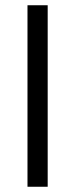

<svg xmlns="http://www.w3.org/2000/svg" viewBox="-20 -712 287 732"><path d="M84.8 0V-692H161.8V0Z"/></svg>

Font: Titillium Web
Style: Bold
Weight: 700
Designer: Mohamed Gaber, Accademia di Belle Arti di Urbino
Foundry: Kief Type Foundry, Accademia di Belle Arti di Urbino
Version: Version 3.000